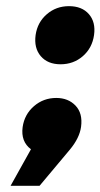

<svg xmlns="http://www.w3.org/2000/svg" viewBox="-20 -497 325 621"><path d="M14.2 104 80.1 -14.2Q46.9 -39.1 53.2 -85.9Q59.1 -127 89.8 -153.6Q120.6 -180.2 162.1 -180.2Q200.7 -180.2 224.4 -155.3Q248 -130.4 242.2 -86.9Q237.3 -50.8 206.1 -13.2L107.9 104ZM95.2 -383.8Q101.1 -424.8 131.3 -450.9Q161.6 -477.1 203.1 -477.1Q245.1 -477.1 267.6 -451.2Q290 -425.3 284.2 -383.8Q278.3 -341.8 248 -315.4Q217.8 -289.1 175.8 -289.1Q134.3 -289.1 111.8 -315.4Q89.4 -341.8 95.2 -383.8Z"/></svg>

Font: Trueno ExtraBold
Style: Italic
Weight: 800
Designer: Julieta Ulanovsky
Foundry: Julieta Ulanovsky
Version: Version 3.001b | FøM Fix